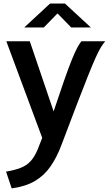

<svg xmlns="http://www.w3.org/2000/svg" viewBox="-20 -778 616 1060"><path d="M44.5 262 13.5 169.5Q61 161.5 93.8 148.8Q126.5 136 149 111.8Q171.5 87.5 189 44.5L213 -17L15 -550H144.5L276 -163Q310.5 -267 334.8 -336Q359 -405 376 -447Q393 -489 405.5 -512.5Q418 -536 429 -550H561Q549.5 -537 537.2 -517.2Q525 -497.5 508.8 -461.5Q492.5 -425.5 468 -364.5Q443.5 -303.5 407.5 -209.8Q371.5 -116 320 20.5Q293.5 91.5 258.2 141.8Q223 192 171.5 222Q120 252 44.5 262ZM114 -626.5 256.5 -758.5H338.5L481.5 -626.5H373L297.5 -704L222 -626.5Z"/></svg>

Font: Junction SemiBold
Style: Regular
Weight: 600
Designer: Caroline Hadilaksono
Foundry: Caroline Hadilaksono, Tyler Finck, The League of Moveable Type
Version: Version 2.000; ttfautohint (v1.8.3)